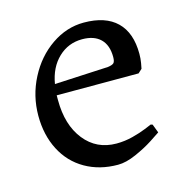

<svg xmlns="http://www.w3.org/2000/svg" viewBox="-78 -538 605 625"><g transform="rotate(-15 224.0 -226.0)"><path d="M259 -56Q287 -56 314 -63Q341 -70 359 -77.5Q377 -85 382 -87L388 -85L399 -56Q392 -51 366.5 -34.5Q341 -18 307 -3Q273 12 246 12Q184 12 136 -15.5Q88 -43 62 -93.5Q36 -144 36 -209Q36 -276 66.5 -335Q97 -394 148 -429Q199 -464 257 -464Q330 -464 368 -427Q406 -390 406 -319Q406 -303 403.5 -288.5Q401 -274 400 -270L387 -258H111V-242Q111 -158 151.5 -107Q192 -56 259 -56ZM321 -331Q321 -371 299.5 -392Q278 -413 238 -413Q191 -413 157.5 -381Q124 -349 115 -295L296 -304Q311 -306 316 -311Q321 -316 321 -331Z"/></g></svg>

Font: Sahitya
Style: Regular
Weight: 400
Designer: Juan Pablo del Peral
Foundry: Juan Pablo del Peral (http://www.huertatipografica.com)
Version: Version 1.001;PS 001.000;hotconv 1.0.70;makeotf.lib2.5.58329